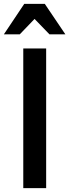

<svg xmlns="http://www.w3.org/2000/svg" viewBox="-63 -970 357 990"><path d="M57 0V-720H175V0ZM-43 -793 62 -950H168L274 -793H192L72 -917H158L39 -793Z"/></svg>

Font: Instrument Sans Condensed SemiBold
Style: Regular
Weight: 600
Width: 3
Designer: Rodrigo Fuenzalida
Foundry: fragTYPE
Version: Version 1.000;gftools[0.9.28]